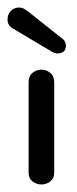

<svg xmlns="http://www.w3.org/2000/svg" viewBox="-35 -480 205 510"><path d="M75 10Q62 10 51.5 2Q41 -6 41 -21V-261Q41 -278 51.5 -286.5Q62 -295 75 -295Q88 -295 98.5 -286.5Q109 -278 109 -261V-21Q109 -6 98.5 2Q88 10 75 10ZM131 -377Q140 -370 140 -359Q140 -338 117 -338Q113 -338 110 -339.5Q107 -341 104 -342L-2 -405Q-15 -413 -15 -428Q-15 -442 -6 -451Q3 -460 15 -460Q23 -460 29 -456.5Q35 -453 39 -450Z"/></svg>

Font: Dongle
Style: Regular
Weight: 400
Designer: Yanghee Ryu
Foundry: Yanghee Ryu
Version: Version 2.000